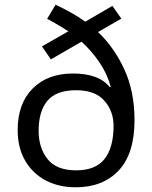

<svg xmlns="http://www.w3.org/2000/svg" viewBox="-20 -785 645 815"><path d="M216 -765Q248 -750 280.5 -732Q313 -714 342 -693L457 -760L495 -706L396 -649Q464 -585 507.5 -491Q551 -397 551 -275Q551 -133 484 -61.5Q417 10 301 10Q229 10 173.5 -19.5Q118 -49 86.5 -103.5Q55 -158 55 -233Q55 -345 118.5 -409Q182 -473 290 -473Q343 -473 382.5 -459Q422 -445 446 -415L450 -417Q434 -474 401 -522Q368 -570 326 -608L196 -533L158 -588L270 -652Q249 -666 226 -679.5Q203 -693 180 -705ZM303 -402Q219 -402 181.5 -357.5Q144 -313 144 -230Q144 -157 182 -109.5Q220 -62 303 -62Q386 -62 424 -110.5Q462 -159 462 -251Q462 -313 423 -357.5Q384 -402 303 -402Z"/></svg>

Font: Noto Sans Historical
Style: Regular
Weight: 400
Designer: Monotype Design Team
Foundry: Monotype Imaging Inc.
Version: Version 2.013; ttfautohint (v1.8.4.7-5d5b)